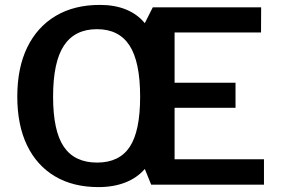

<svg xmlns="http://www.w3.org/2000/svg" viewBox="-20 -753 1152 783"><path d="M1056.5 -103.5V0H596.5L570.5 -64Q539 -27.5 491 -8.8Q443 10 381.5 10Q278 10 204 -34Q130 -78 90.2 -160.5Q50.5 -243 50.5 -359Q50.5 -476.5 91.2 -560Q132 -643.5 207.2 -688.2Q282.5 -733 387.5 -733Q448 -733 494 -714.2Q540 -695.5 570.5 -658.5L603 -723H1045L1044.5 -620.5H692V-415.5H940.5V-313.5H692V-103.5ZM376 -90Q466.5 -90 509 -154Q551.5 -218 551.5 -358.5Q551.5 -501 508.2 -567.5Q465 -634 375.5 -634Q285 -634 240.8 -567.2Q196.5 -500.5 196.5 -358.5Q196.5 -218.5 240.5 -154.2Q284.5 -90 376 -90Z"/></svg>

Font: Public Sans SemiBold
Style: Regular
Weight: 600
Designer: The Public Sans Project Authors: Dan O. Williams and USWDS (Libre Franklin designed by Pablo Impallari and Rodrigo Fuenz
Version: Version 1.007